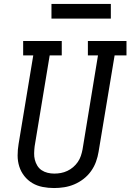

<svg xmlns="http://www.w3.org/2000/svg" viewBox="-20 -942 659 970"><path d="M253 8Q224 8 195.5 2.5Q167 -3 143.5 -17Q120 -31 103 -52.5Q86 -74 77.5 -100.5Q69 -127 69 -156.5Q69 -186 74 -215L148 -662H97V-735H292V-662H231L155 -203Q153 -186 152.5 -168.5Q152 -151 156 -135Q160 -119 168.5 -105Q177 -91 190.5 -82Q204 -73 220.5 -69Q237 -65 254 -65Q271 -65 287.5 -68Q304 -71 320 -78.5Q336 -86 349.5 -97.5Q363 -109 373 -123.5Q383 -138 388.5 -154.5Q394 -171 397 -187L475 -662H424V-735H619V-662H559L478 -175Q474 -150 465 -125Q456 -100 440 -77.5Q424 -55 402 -38Q380 -21 355 -10.5Q330 0 304 4Q278 8 253 8ZM240 -848V-922H540V-848Z"/></svg>

Font: Iosevka Slab Extended
Style: Italic
Weight: 400
Width: 7
Italic angle: -9°
Monospace: yes
Designer: Belleve Invis
Foundry: Belleve Invis
Version: Version 11.1.0; ttfautohint (v1.8.3)